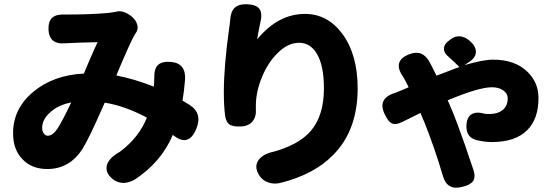

<svg xmlns="http://www.w3.org/2000/svg" viewBox="-20 -822 2613 911"><path d="M515 28Q476 -4 488 -41Q499 -74 549 -102Q639 -169 677 -264Q574 -319 477 -335Q474 -328 468 -315Q402 -164 371 -115Q310 -20 204 -20Q133 -20 89 -64Q42 -110 42 -190Q42 -305 136 -385Q233 -466 378 -473Q386 -492 402 -530Q431 -597 443 -622Q355 -620 296 -617Q295 -617 294 -617Q213 -608 210 -682Q209 -722 229 -739Q248 -755 290 -753Q291 -753 292 -753Q405 -753 487 -760Q508 -762 529 -766Q563 -776 602 -746Q625 -728 631 -705Q638 -681 620 -659Q596 -618 532 -464Q619 -447 710 -411L711 -422Q711 -427 711.5 -437.5Q712 -448 712 -453Q711 -497 730.5 -514.5Q750 -532 793 -528Q863 -521 858 -444Q854 -393 846 -344Q850 -342 857 -338Q872 -329 880 -324Q942 -284 911 -210Q874 -121 800 -182Q746 -54 621 29Q594 45 567 46Q538 46 515 28ZM207 -178Q230 -178 253 -212Q279 -253 318 -336Q253 -323 216 -287Q180 -254 180 -215Q180 -199 188 -188.5Q196 -178 207 -178Z M1254 44Q1226 35 1210 10Q1184 -31 1207 -63Q1228 -92 1281 -103Q1398 -136 1454 -200Q1517 -273 1517 -403Q1517 -510 1484 -566Q1453 -619 1399 -619Q1346 -619 1297 -570Q1251 -525 1222.5 -455Q1194 -385 1194 -321Q1194 -314 1194 -307Q1197 -270 1179 -247Q1161 -224 1124 -222Q1089 -220 1071 -230Q1052 -242 1048 -274Q1042 -322 1042 -383Q1042 -509 1068 -693Q1068 -698 1070 -707Q1071 -719 1072 -725Q1074 -766 1093 -784.5Q1112 -803 1152 -802Q1197 -800 1211.5 -779Q1226 -758 1215 -714Q1204 -662 1200 -635Q1299 -756 1427 -756Q1534 -756 1604 -662Q1677 -563 1677 -403Q1677 -203 1560 -86Q1470 6 1310 46Q1280 53 1254 44Z M2081 11Q2042 -121 1994 -241Q1992 -246 1987 -257Q1979 -276 1975 -286Q1942 -270 1888 -243Q1855 -227 1837 -238Q1821 -246 1804 -283Q1770 -357 1859 -383Q1862 -384 1866 -386Q1902 -400 1919 -408Q1915 -416 1907 -432Q1897 -451 1891 -460Q1841 -534 1923 -565Q1986 -589 2019 -526Q2026 -514 2042 -481Q2048 -469 2051 -463Q2066 -469 2096 -480Q2139 -497 2160 -504Q2136 -528 2109 -552Q2086 -570 2086.5 -591.5Q2087 -613 2111 -630L2119 -636Q2140 -652 2163.5 -649.5Q2187 -647 2208 -629Q2237 -604 2238 -578Q2239 -551 2209 -530L2184 -513Q2272 -539 2320 -539Q2424 -539 2483 -481Q2535 -430 2535 -357Q2535 -257 2481 -204Q2425 -148 2314 -148Q2278 -148 2238 -158Q2192 -172 2193 -224Q2194 -265 2217 -279.5Q2240 -294 2281 -282Q2288 -281 2302 -281Q2342 -281 2365.5 -300.5Q2389 -320 2389 -356Q2389 -378 2368 -393Q2347 -408 2314 -408Q2252 -408 2104 -346Q2106 -341 2110 -333Q2121 -309 2125 -298Q2145 -251 2188 -129Q2192 -118 2199 -96Q2218 -42 2226 -17Q2238 19 2224 38Q2211 56 2172 65Q2100 83 2081 11Z"/></svg>

Font: GenSenRounded TW H
Style: Regular
Weight: 900
Version: Version 1.501;PS 1;hotconv 16.6.51;makeotf.lib2.5.65220